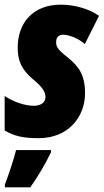

<svg xmlns="http://www.w3.org/2000/svg" viewBox="-22 -583 445 824"><path d="M144 10C270 10 343 -80 343 -183C343 -262 316 -298 268 -337C222 -373 219 -384 219 -403C219 -423 230 -434 249 -434C268 -434 309 -423 342 -394L403 -515C364 -543 302 -563 239 -563C116 -563 54 -481 54 -379C54 -333 63 -289 123 -240C167 -204 173 -183 173 -166C173 -141 150 -129 123 -129C88 -129 38 -144 -2 -171V-23C38 0 73 10 144 10ZM-1 209V221H108C138 179 174 119 197 70V61H47C36 106 14 169 -1 209Z"/></svg>

Font: Noto Sans ExtraCondensed Black
Style: Italic
Weight: 900
Width: 2
Italic angle: -12°
Designer: Monotype Design Team
Foundry: Monotype Imaging Inc.
Version: Version 2.013